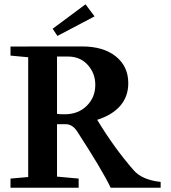

<svg xmlns="http://www.w3.org/2000/svg" viewBox="-20 -881 802 901"><path d="M249.5 -712.4 227.1 -746.1 381.3 -860.8 423.8 -804.2ZM29.3 0V-43L112.3 -50.3V-612.3L29.3 -620.1V-662.6H112.3V-663.1H364.7Q465.3 -663.1 523.7 -616.2Q582 -569.3 582 -490.7Q582 -428.2 544.2 -384.5Q506.3 -340.8 436 -318.8Q516.1 -186.5 606.9 -82.5Q646.5 -36.6 733.9 -27.3V0H499.5Q458 -85.9 342.8 -263.2Q320.3 -298.3 288.1 -298.3H247.6V-52.2L349.1 -43V0ZM247.6 -615.7V-346.7Q258.3 -344.7 283.2 -344.7Q347.2 -344.7 387.2 -384.5Q427.2 -424.3 427.2 -482.9Q427.2 -537.1 391.8 -576.4Q356.4 -615.7 298.8 -615.7Z"/></svg>

Font: Elstob 6pt SemiBold
Style: Regular
Weight: 600
Designer: Peter S. Baker
Version: Version 1.015